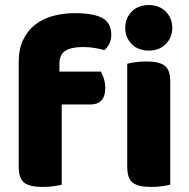

<svg xmlns="http://www.w3.org/2000/svg" viewBox="-20 -731 749 759"><path d="M215 -448H379Q385 -437 390.5 -420.5Q396 -404 396 -384Q396 -349 380.5 -333.5Q365 -318 339 -318H224V-1Q213 2 192.5 5Q172 8 148 8Q98 8 76 -8.5Q54 -25 54 -72V-486Q54 -537 71.5 -573.5Q89 -610 119 -633.5Q149 -657 189.5 -668Q230 -679 276 -679Q350 -679 385 -659.5Q420 -640 420 -593Q420 -573 411.5 -557Q403 -541 393 -533Q374 -538 353.5 -541.5Q333 -545 306 -545Q263 -545 239 -530.5Q215 -516 215 -480ZM483 -479Q494 -482 514.5 -485Q535 -488 559 -488Q609 -488 631 -471.5Q653 -455 653 -408V-1Q642 2 621.5 5Q601 8 577 8Q527 8 505 -8.5Q483 -25 483 -72ZM475 -621Q475 -659 500.5 -685Q526 -711 568 -711Q610 -711 635.5 -685Q661 -659 661 -621Q661 -583 635.5 -557Q610 -531 568 -531Q526 -531 500.5 -557Q475 -583 475 -621Z"/></svg>

Font: Baloo Bhai 2 ExtraBold
Style: Regular
Weight: 800
Designer: Supriya Tembe, Noopur Datye and Ek Type
Foundry: Ek Type
Version: Version 1.640;PS 1.000;hotconv 16.6.51;makeotf.lib2.5.65220;